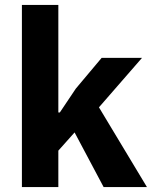

<svg xmlns="http://www.w3.org/2000/svg" viewBox="-20 -760 617 780"><path d="M69 0V-740H217V-415V-303H223L288 -400L393 -525H557L382 -324L577 0H401L283 -222L217 -148V0Z"/></svg>

Font: IBM Plex Sans
Style: Bold
Weight: 700
Designer: Mike Abbink, Paul van der Laan, Pieter van Rosmalen
Foundry: Bold Monday
Version: Version 3.201